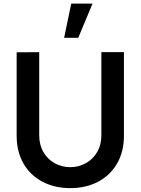

<svg xmlns="http://www.w3.org/2000/svg" viewBox="-20 -1002 760 1038"><path d="M365.1 -982.5 326.7 -797.5H403L480.2 -982.5ZM360 15Q274.7 15 208.8 -20Q143 -54.9 106.5 -118.9Q70 -182.9 70 -267.5V-719.2L192 -720V-270.7Q192 -218.1 215.1 -178.9Q238.2 -139.8 276.8 -119Q315.3 -98.3 360 -98.3Q405.1 -98.3 443.6 -119.5Q482.2 -140.6 505.1 -179.8Q528 -218.9 528 -270.7V-720H650V-267.5Q650 -183 613.5 -119Q577 -55 511.2 -20Q445.3 15 360 15Z"/></svg>

Font: Hauora
Style: Regular
Weight: 400
Designer: Wayne Shih
Foundry: WCYS
Version: Version 1.001